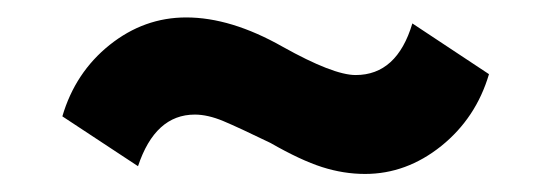

<svg xmlns="http://www.w3.org/2000/svg" viewBox="-20 -468 626 218"><path d="M287.1 -305.7Q251 -323.2 233.4 -330.6Q215.8 -337.9 201.2 -337.9Q156.2 -337.9 136.7 -279.3L50.8 -335.9Q65.4 -385.7 104.5 -417Q143.6 -448.2 191.4 -448.2Q242.2 -448.2 300.8 -415Q358.4 -382.8 383.8 -382.8Q430.7 -382.8 448.2 -441.4L535.2 -383.8Q520.5 -334 481 -302.2Q441.4 -270.5 394.5 -270.5Q370.1 -270.5 345.7 -278.3Q321.3 -286.1 287.1 -305.7Z"/></svg>

Font: Min Sans Black
Style: Regular
Weight: 900
Designer: Jinseong-Kim, NotoSansCJK, Nunito
Foundry: Jinseong-Kim
Version: Version 1.000